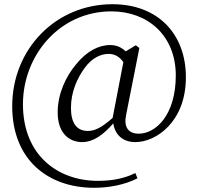

<svg xmlns="http://www.w3.org/2000/svg" viewBox="-20 -724 941 912"><path d="M515 -164C461 -116 429 -102 397 -102C345 -102 317 -139 317 -211C317 -288 347 -353 382 -401C418 -451 461 -468 496 -468C522 -468 546 -457 566 -429ZM642 -496 625 -509 577 -480C554 -502 530 -510 503 -510C447 -510 390 -479 341 -418C293 -361 254 -279 254 -190C254 -91 309 -49 370 -49C425 -49 473 -86 518 -138C526 -85 562 -49 623 -49C721 -49 863 -145 863 -357C863 -561 732 -704 514 -704C243 -704 38 -489 38 -220C38 37 210 168 427 168C495 168 570 155 633 123L623 98C571 123 517 135 445 135C254 135 89 13 89 -229C89 -461 263 -670 509 -670C684 -670 815 -553 815 -366C815 -176 719 -89 639 -89C589 -89 567 -121 579 -178Z"/></svg>

Font: Source Han Serif K
Style: Regular
Weight: 400
Designer: Ryoko NISHIZUKA 西塚涼子 (kana & ideographs); Frank Grießhammer (Latin, Greek & Cyrillic); Wenlong ZHANG 张文龙 (bopomofo); San
Foundry: Adobe Systems Incorporated
Version: Version 1.001;PS 1.001;hotconv 16.6.54;makeotf.lib2.5.65590